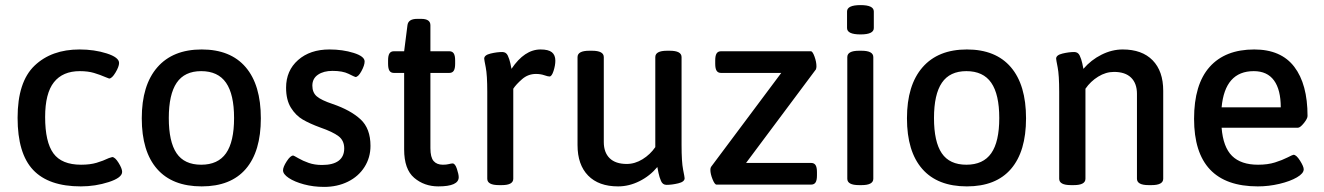

<svg xmlns="http://www.w3.org/2000/svg" viewBox="-20 -724 5191 753"><path d="M49 -262Q49 -403 115.5 -466.5Q182 -530 292 -530Q350 -530 398.5 -514.5Q447 -499 447 -477Q447 -463 433 -439.5Q419 -416 408 -416Q407 -416 395 -421Q372 -431 348.5 -438Q325 -445 293 -445Q226 -445 191.5 -401.5Q157 -358 157 -265Q157 -167 189.5 -122.5Q222 -78 298 -78Q333 -78 358.5 -85.5Q384 -93 407 -104Q419 -108 420 -108Q431 -108 445 -85.5Q459 -63 459 -50Q459 -27 406.5 -10Q354 7 297 7Q171 7 110 -57.5Q49 -122 49 -262Z M536 -260Q536 -390 597 -460Q658 -530 771 -530Q884 -530 943.5 -460.5Q1003 -391 1003 -260Q1003 -130 944 -61.5Q885 7 771 7Q656 7 596 -61.5Q536 -130 536 -260ZM898 -261Q898 -354 866.5 -399.5Q835 -445 769 -445Q704 -445 673 -399.5Q642 -354 642 -261Q642 -168 672.5 -123Q703 -78 769 -78Q835 -78 866.5 -123Q898 -168 898 -261Z M1090 -56Q1090 -69 1104.5 -91.5Q1119 -114 1130 -114Q1132 -114 1150 -103.5Q1168 -93 1191 -85Q1214 -77 1243 -77Q1286 -77 1308 -93.5Q1330 -110 1330 -142Q1330 -173 1307.5 -190Q1285 -207 1236 -224Q1195 -239 1167.5 -255Q1140 -271 1121 -301.5Q1102 -332 1102 -380Q1102 -447 1149 -488.5Q1196 -530 1272 -530Q1324 -530 1367 -516.5Q1410 -503 1410 -483Q1410 -468 1397.5 -445Q1385 -422 1374 -422Q1370 -423 1347 -434.5Q1324 -446 1284 -446Q1249 -446 1227 -431Q1205 -416 1205 -388Q1205 -361 1222.5 -346Q1240 -331 1285 -316Q1355 -292 1394 -256Q1433 -220 1433 -152Q1433 -106 1409.5 -69Q1386 -32 1344.5 -11.5Q1303 9 1251 9Q1209 9 1172 -1Q1135 -11 1112.5 -26Q1090 -41 1090 -56Z M1565 -138V-438H1525Q1513 -438 1507.5 -446.5Q1502 -455 1502 -474V-487Q1502 -506 1507.5 -514.5Q1513 -523 1525 -523H1565L1578 -625Q1581 -650 1616 -650H1632Q1668 -650 1668 -625V-523H1742Q1754 -523 1759.5 -514.5Q1765 -506 1765 -487V-474Q1765 -455 1759.5 -446.5Q1754 -438 1742 -438H1668V-143Q1668 -107 1680.5 -92.5Q1693 -78 1717 -78Q1731 -78 1740.5 -80.5Q1750 -83 1755 -83Q1765 -83 1772 -61.5Q1779 -40 1779 -29Q1779 7 1699 7Q1644 7 1604.5 -26.5Q1565 -60 1565 -138Z M1891 -23V-364Q1891 -430 1885 -460Q1879 -490 1879 -494Q1879 -508 1904 -514Q1929 -520 1950 -520Q1965 -520 1971.5 -506Q1978 -492 1981.5 -476Q1985 -460 1986 -454Q2037 -530 2100 -530Q2131 -530 2144.5 -519Q2158 -508 2158 -486Q2158 -468 2151 -446Q2144 -424 2135 -424Q2129 -424 2114.5 -429Q2100 -434 2082 -434Q2051 -434 2027.5 -413.5Q2004 -393 1993 -376V-23Q1993 2 1948 2H1937Q1891 2 1891 -23Z M2245 -155V-500Q2245 -525 2291 -525H2302Q2348 -525 2348 -500V-167Q2348 -126 2371 -103.5Q2394 -81 2438 -81Q2470 -81 2500 -99.5Q2530 -118 2550 -147V-500Q2550 -525 2596 -525H2607Q2653 -525 2653 -500V-156Q2653 -89 2659 -59Q2665 -29 2665 -25Q2665 -11 2640 -5Q2615 1 2594 1Q2579 1 2572.5 -14Q2566 -29 2562.5 -46Q2559 -63 2558 -69Q2529 -34 2488 -13.5Q2447 7 2404 7Q2328 7 2286.5 -35.5Q2245 -78 2245 -155Z M2766 -58Q2766 -66 2769 -70L3044 -438H2808Q2796 -438 2790.5 -446.5Q2785 -455 2785 -474V-487Q2785 -506 2790.5 -514.5Q2796 -523 2808 -523H3160Q3167 -523 3174.5 -502Q3182 -481 3182 -464Q3182 -458 3180 -452L2906 -85H3161Q3173 -85 3178.5 -76.5Q3184 -68 3184 -49V-36Q3184 -17 3178.5 -8.5Q3173 0 3161 0H2790Q2783 0 2774.5 -21Q2766 -42 2766 -58Z M3303 -23V-500Q3303 -525 3349 -525H3359Q3405 -525 3405 -500V-23Q3405 2 3359 2H3349Q3303 2 3303 -23ZM3302 -614V-679Q3302 -704 3355 -704Q3407 -704 3407 -679V-614Q3407 -589 3355 -589Q3302 -589 3302 -614Z M3537 -260Q3537 -390 3598 -460Q3659 -530 3772 -530Q3885 -530 3944.5 -460.5Q4004 -391 4004 -260Q4004 -130 3945 -61.5Q3886 7 3772 7Q3657 7 3597 -61.5Q3537 -130 3537 -260ZM3899 -261Q3899 -354 3867.5 -399.5Q3836 -445 3770 -445Q3705 -445 3674 -399.5Q3643 -354 3643 -261Q3643 -168 3673.5 -123Q3704 -78 3770 -78Q3836 -78 3867.5 -123Q3899 -168 3899 -261Z M4134 -23V-364Q4134 -430 4128 -460Q4122 -490 4122 -494Q4122 -508 4147 -514Q4172 -520 4193 -520Q4208 -520 4214.5 -506Q4221 -492 4224.5 -476Q4228 -460 4229 -454Q4259 -489 4300 -509.5Q4341 -530 4383 -530Q4459 -530 4500.5 -487.5Q4542 -445 4542 -368V-23Q4542 2 4496 2H4485Q4439 2 4439 -23V-356Q4439 -397 4416 -419.5Q4393 -442 4349 -442Q4317 -442 4287 -423.5Q4257 -405 4237 -376V-23Q4237 2 4191 2H4180Q4134 2 4134 -23Z M4663 -258Q4663 -393 4724 -461.5Q4785 -530 4899 -530Q5004 -530 5056 -462Q5108 -394 5108 -269Q5108 -259 5093.5 -241Q5079 -223 5070 -223H4771Q4777 -147 4812 -112.5Q4847 -78 4914 -78Q4952 -78 4980.5 -87Q5009 -96 5029.5 -106.5Q5050 -117 5053 -117Q5064 -117 5078.5 -94Q5093 -71 5093 -60Q5093 -44 5066.5 -28.5Q5040 -13 4998 -3Q4956 7 4913 7Q4663 7 4663 -258ZM5003 -303Q5003 -372 4976.5 -408.5Q4950 -445 4897 -445Q4784 -445 4771 -303Z"/></svg>

Font: Asap-Medium
Style: Regular
Weight: 500
Designer: Pablo Cosgaya
Foundry: Omnibus-Type
Version: Version 2.000; ttfautohint (v1.8)